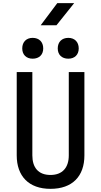

<svg xmlns="http://www.w3.org/2000/svg" viewBox="-20 -1187 640 1217"><path d="M238 -1027H338L450 -1167H343ZM413 -815C453 -815 479 -840 479 -880C479 -921 453 -947 413 -947C372 -947 346 -921 346 -880C346 -840 372 -815 413 -815ZM187 -815C228 -815 254 -840 254 -880C254 -921 228 -947 187 -947C147 -947 121 -921 121 -880C121 -840 147 -815 187 -815ZM300 10C439 10 515 -70 515 -202V-730H416V-202C416 -125 376 -78 300 -78C223 -78 185 -125 185 -202V-730H86V-202C86 -71 162 10 300 10Z"/></svg>

Font: JetBrains Mono Medium
Style: Regular
Weight: 436
Monospace: yes
Designer: Philipp Nurullin, Konstantin Bulenkov
Foundry: JetBrains
Version: Version 2.305